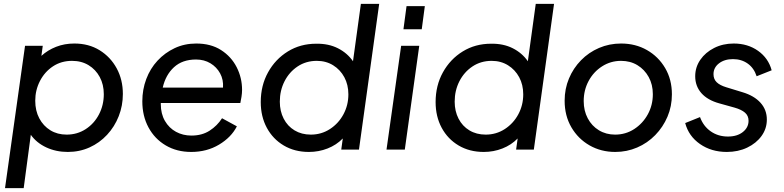

<svg xmlns="http://www.w3.org/2000/svg" viewBox="-20 -777 4069 997"><path d="M6 200 110 -539H202L195 -487Q228 -517 271.5 -534Q315 -551 366 -551Q441 -551 497.5 -516Q554 -481 586 -422Q618 -363 618 -289Q618 -228 596.5 -173.5Q575 -119 536 -77Q497 -35 445 -11.5Q393 12 332 12Q271 12 220.5 -11.5Q170 -35 140 -77L103 200ZM326 -78Q381 -78 425 -106.5Q469 -135 494 -183Q519 -231 519 -288Q519 -338 498 -377Q477 -416 440 -438.5Q403 -461 354 -461Q298 -461 255 -432.5Q212 -404 187.5 -356.5Q163 -309 163 -254Q163 -202 184 -162.5Q205 -123 241.5 -100.5Q278 -78 326 -78Z M973 12Q898 12 840.5 -22Q783 -56 751 -115.5Q719 -175 719 -251Q719 -312 739.5 -366.5Q760 -421 798 -462Q836 -503 887 -527Q938 -551 999 -551Q1075 -551 1128 -517Q1181 -483 1209 -428Q1237 -373 1237 -310Q1237 -294 1234 -274.5Q1231 -255 1228 -242H815V-236Q815 -186 836.5 -149Q858 -112 894 -92.5Q930 -73 974 -73Q1029 -73 1068.5 -98.5Q1108 -124 1133 -163L1210 -121Q1181 -64 1117.5 -26Q1054 12 973 12ZM998 -468Q927 -468 883.5 -428Q840 -388 825 -322H1138Q1141 -363 1123 -396Q1105 -429 1072.5 -448.5Q1040 -468 998 -468Z M1584 12Q1510 12 1453.5 -21.5Q1397 -55 1365.5 -113.5Q1334 -172 1334 -247Q1334 -333 1372 -401.5Q1410 -470 1475 -510Q1540 -550 1622 -550Q1686 -551 1734.5 -526.5Q1783 -502 1813 -459L1854 -757H1949L1844 0H1752L1760 -58Q1727 -24 1681 -6Q1635 12 1584 12ZM1594 -78Q1649 -78 1693.5 -107Q1738 -136 1763.5 -183.5Q1789 -231 1789 -287Q1789 -337 1768 -376Q1747 -415 1710 -438Q1673 -461 1625 -461Q1569 -461 1525.5 -432Q1482 -403 1457.5 -355Q1433 -307 1433 -249Q1433 -200 1453 -161Q1473 -122 1509.5 -100Q1546 -78 1594 -78Z M2075 -625 2091 -745H2186L2170 -625ZM1987 0 2063 -539H2157L2082 0Z M2492 12Q2418 12 2361.5 -21.5Q2305 -55 2273.5 -113.5Q2242 -172 2242 -247Q2242 -333 2280 -401.5Q2318 -470 2383 -510Q2448 -550 2530 -550Q2594 -551 2642.5 -526.5Q2691 -502 2721 -459L2762 -757H2857L2752 0H2660L2668 -58Q2635 -24 2589 -6Q2543 12 2492 12ZM2502 -78Q2557 -78 2601.5 -107Q2646 -136 2671.5 -183.5Q2697 -231 2697 -287Q2697 -337 2676 -376Q2655 -415 2618 -438Q2581 -461 2533 -461Q2477 -461 2433.5 -432Q2390 -403 2365.5 -355Q2341 -307 2341 -249Q2341 -200 2361 -161Q2381 -122 2417.5 -100Q2454 -78 2502 -78Z M3175 12Q3101 12 3041.5 -22Q2982 -56 2947 -116Q2912 -176 2912 -254Q2912 -316 2934.5 -369.5Q2957 -423 2997 -464Q3037 -505 3090.5 -528Q3144 -551 3205 -551Q3280 -551 3339.5 -517Q3399 -483 3434 -423.5Q3469 -364 3469 -287Q3469 -225 3446 -171Q3423 -117 3382.5 -75.5Q3342 -34 3288.5 -11Q3235 12 3175 12ZM3174 -78Q3229 -78 3273.5 -107Q3318 -136 3344 -183.5Q3370 -231 3370 -288Q3370 -338 3348.5 -377Q3327 -416 3290 -438.5Q3253 -461 3205 -461Q3151 -461 3106.5 -432.5Q3062 -404 3036.5 -356.5Q3011 -309 3011 -252Q3011 -202 3032 -162.5Q3053 -123 3090 -100.5Q3127 -78 3174 -78Z M3754 12Q3674 12 3615 -29Q3556 -70 3538 -138L3615 -169Q3632 -122 3670.5 -95Q3709 -68 3760 -68Q3808 -68 3837.5 -91.5Q3867 -115 3867 -150Q3867 -176 3848.5 -192Q3830 -208 3795 -218L3716 -240Q3654 -257 3622 -293.5Q3590 -330 3590 -381Q3590 -428 3616.5 -466.5Q3643 -505 3688.5 -528Q3734 -551 3790 -551Q3863 -551 3916.5 -513Q3970 -475 3987 -412L3909 -381Q3895 -424 3862.5 -447Q3830 -470 3786 -470Q3742 -470 3713.5 -448Q3685 -426 3685 -392Q3685 -366 3701.5 -350Q3718 -334 3751 -324L3836 -298Q3896 -280 3929 -243.5Q3962 -207 3962 -156Q3962 -109 3934.5 -71Q3907 -33 3860 -10.5Q3813 12 3754 12Z"/></svg>

Font: Plus Jakarta Sans Medium
Style: Italic
Weight: 500
Italic angle: -8°
Designer: Gumpita Rahayu
Foundry: Tokotype
Version: Version 2.071; ttfautohint (v1.8.4.7-5d5b);gftools[0.9.29]